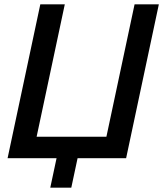

<svg xmlns="http://www.w3.org/2000/svg" viewBox="-20 -730 753 886"><path d="M212 136 241 0H15L166 -710H279L149 -99H471L601 -710H713L562 0H338L309 136Z"/></svg>

Font: Raleway-v4020 SemiBold
Style: Italic
Weight: 600
Italic angle: -12°
Designer: Matt McInerney, Pablo Impallari, Rodrigo Fuenzalida
Foundry: Matt McInerney, Pablo Impallari, Rodrigo Fuenzalida
Version: Version 4.020;PS 004.020;hotconv 1.0.88;makeotf.lib2.5.64775